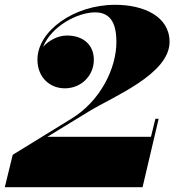

<svg xmlns="http://www.w3.org/2000/svg" viewBox="-60 -780 740 800"><path d="M534 0 601 -285H587.5L569 -210H137.5L310 -315.5C410 -377 646.5 -470.5 646.5 -605.5C646.5 -710.5 541 -760 420 -760C245.5 -760 96 -649 96 -532C96 -455 150 -412 210 -412C280 -412 331 -466 331 -531C331 -596 283.5 -632 219 -632C182.5 -632 143 -612 119.5 -584.5C153 -669 261 -728.5 336.5 -728.5C407.5 -728.5 425 -671.5 425 -605C425 -496 359 -360 238.5 -286L-7 -135L-40 0Z"/></svg>

Font: Bodoni* 16pt Fatface
Style: Italic
Weight: 900
Italic angle: -13°
Version: Version 2.3